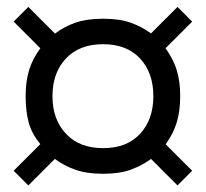

<svg xmlns="http://www.w3.org/2000/svg" viewBox="-20 -670 610 569"><path d="M64 -120.5 142.5 -199Q169.5 -179 203.2 -167Q237 -155 285.5 -155Q334 -155 367.2 -167Q400.5 -179 427.5 -199L506 -120.5L549.5 -164L471 -242.5Q494 -274.5 504 -308Q514 -341.5 514 -385Q514 -429 503.8 -462.2Q493.5 -495.5 470.5 -527L549.5 -606L506 -649.5L427.5 -571Q400 -591 367.2 -602.8Q334.5 -614.5 285.5 -614.5Q237 -614.5 203.5 -602.8Q170 -591 143 -570.5L64 -649.5L20.5 -606L99.5 -527Q76.5 -495.5 66.2 -462.2Q56 -429 56 -385Q56 -341 64.8 -307.8Q73.5 -274.5 99.5 -243L20.5 -164ZM285.5 -231Q215.5 -231 175.5 -273.5Q135.5 -316 135.5 -385Q135.5 -454 175.2 -496.5Q215 -539 285.5 -539Q356 -539 395.2 -496.5Q434.5 -454 434.5 -385Q434.5 -316 395.2 -273.5Q356 -231 285.5 -231Z"/></svg>

Font: Besley ExtraBold
Style: Regular
Weight: 800
Designer: Owen Earl
Foundry: indestructible type*
Version: Version 2.001